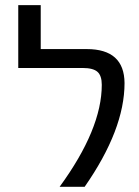

<svg xmlns="http://www.w3.org/2000/svg" viewBox="-20 -712 532 734"><path d="M311.5 -524.4Q455.1 -524.4 456.1 -394.5Q456.1 -216.8 303.7 2H208Q369.1 -218.8 369.1 -387.7Q369.1 -422.9 352.5 -437.5Q335.9 -452.1 295.9 -452.1H49.8V-692.4H135.7V-524.4Z"/></svg>

Font: irohakakuC Regular
Style: Regular
Weight: 400
Designer: [Source Han Sans]
Ryoko NISHIZUKA Ë•øÂ°öÊ∂ºÂ≠ê (kana & ideographs); Paul D. Hunt (Latin, Greek & Cyrillic); Wenlong ZHAN
Version: Version 1.001.20160904